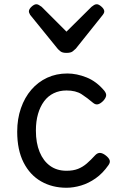

<svg xmlns="http://www.w3.org/2000/svg" viewBox="-20 -865 561 904"><path d="M293 19Q226 19 173.5 -11Q121 -41 91 -100Q61 -159 61 -245Q61 -305 78.5 -355.5Q96 -406 127.5 -442.5Q159 -479 202 -499Q245 -519 297 -519Q341 -519 387.5 -500.5Q434 -482 471 -438Q482 -424 479.5 -413Q477 -402 466 -390Q453 -377 441.5 -374Q430 -371 418 -381Q391 -404 364 -421.5Q337 -439 293 -439Q260 -439 233 -426Q206 -413 187.5 -388Q169 -363 159 -328.5Q149 -294 149 -250Q149 -192 166.5 -149.5Q184 -107 216 -84Q248 -61 293 -61Q325 -61 347.5 -70Q370 -79 389 -95.5Q408 -112 429 -135Q440 -146 452 -145Q464 -144 478 -133Q492 -122 496 -111.5Q500 -101 491 -88Q464 -49 430.5 -25.5Q397 -2 361.5 8.5Q326 19 293 19ZM436 -845Q445 -845 458 -833.5Q471 -822 471 -811Q471 -809 470 -805.5Q469 -802 464 -795L337 -636Q331 -630 322 -623Q313 -616 293 -616Q274 -616 265 -623Q256 -630 251 -636L122 -795Q118 -802 117 -805.5Q116 -809 116 -811Q116 -822 128.5 -833.5Q141 -845 151 -845Q157 -845 163 -841.5Q169 -838 176 -833L293 -716L411 -833Q417 -838 423 -841.5Q429 -845 436 -845Z"/></svg>

Font: Playwrite HU
Style: Regular
Weight: 400
Designer: Veronika Burian, José Scaglione
Foundry: TypeTogether
Version: Version 1.002